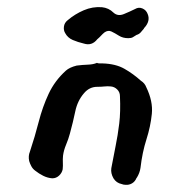

<svg xmlns="http://www.w3.org/2000/svg" viewBox="-20 -490 500 533"><path d="M390 -451Q398 -432 381 -413Q380 -413 380 -412Q380 -411 379 -410Q375 -405 370.5 -400Q366 -395 359 -393Q353 -389 348.5 -386.5Q344 -384 336 -384Q321 -384 310 -391Q299 -398 289.5 -402.5Q280 -407 270 -400Q265 -396 260.5 -391Q256 -386 250 -381Q235 -362 213 -369Q196 -373 182 -379Q168 -385 161 -398Q156 -406 157.5 -416.5Q159 -427 168 -434Q188 -451 212.5 -461.5Q237 -472 263 -470Q282 -468 295 -455Q307 -444 324 -451Q341 -458 355 -465Q365 -471 375.5 -466.5Q386 -462 390 -451ZM386 -248Q405 -209 401.5 -174Q398 -139 386.5 -103Q375 -67 370 -24Q368 -10 360 3L359 4Q355 14 346.5 19Q338 24 328 23Q326 23 323 22.5Q320 22 318 21Q303 18 295 5Q287 -9 289 -23Q295 -56 301 -85Q307 -114 311 -147Q315 -180 313 -223Q313 -234 305.5 -241.5Q298 -249 288 -250Q279 -251 270 -250Q261 -249 250 -249Q228 -249 213 -231Q195 -210 189 -181Q183 -152 174 -119Q170 -104 163.5 -88.5Q157 -73 155 -58Q154 -48 154.5 -39Q155 -30 154 -20Q152 -10 144 -2.5Q136 5 125 5Q112 4 100 -2Q88 -8 78 -16Q71 -21 67 -28.5Q63 -36 61 -43Q58 -57 63 -69Q77 -111 87.5 -152Q98 -193 115 -229.5Q132 -266 163 -294Q173 -303 193 -308Q209 -310 223.5 -310.5Q238 -311 248 -315Q249 -315 249 -315.5Q249 -316 249 -316Q249 -316 249 -316Q249 -316 250 -315Q253 -314 256.5 -314Q260 -314 264 -314Q301 -313 325.5 -299Q350 -285 371 -266Q382 -259 386 -248Z"/></svg>

Font: Slackside One
Style: Regular
Weight: 400
Version: Version 1.000